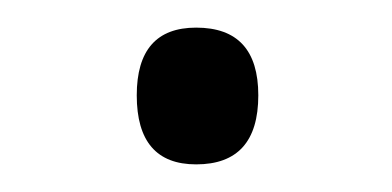

<svg xmlns="http://www.w3.org/2000/svg" viewBox="-20 -108 284 139"><path d="M79 -39Q79 -88 122 -88Q167 -88 167 -39Q167 11 122 11Q79 11 79 -39Z"/></svg>

Font: Noto Sans Thai Looped UI Light
Style: Regular
Weight: 300
Designer: Cadson Demak Team
Foundry: Cadson Demak Co., Ltd.
Version: Version 1.000